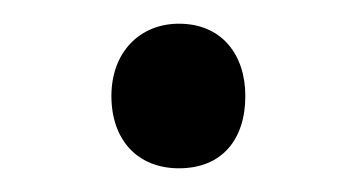

<svg xmlns="http://www.w3.org/2000/svg" viewBox="-20 -667 288 162"><path d="M74 -586C74 -549 96 -525 131 -525C167 -525 187 -549 187 -586C187 -621 167 -647 131 -647C98 -647 74 -623 74 -586Z"/></svg>

Font: Noto Sans Devanagari UI ExtraCondensed Medium
Style: Regular
Weight: 500
Width: 2
Designer: Jelle Bosma - Monotype Design Team
Foundry: Monotype Imaging Inc.
Version: Version 2.003